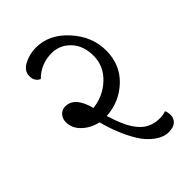

<svg xmlns="http://www.w3.org/2000/svg" viewBox="-211 -744 881 881"><g transform="rotate(-45 230.0 -303.0)"><path d="M404 -31Q411 -19 411 1Q411 21 396 35.5Q381 50 348.5 50Q316 50 282.5 25.5Q249 1 224 -40Q181 -112 156 -207Q112 -216 79.5 -246Q47 -276 47 -317Q47 -339 61 -354.5Q75 -370 96 -370Q158 -370 183 -273Q253 -281 303 -328.5Q353 -376 353 -442Q353 -508 315.5 -547.5Q278 -587 225 -587Q155 -587 106 -538Q78 -550 78 -584Q78 -618 114 -637Q150 -656 192 -656Q278 -656 344.5 -582.5Q411 -509 411 -418Q411 -327 349 -268Q287 -209 200 -204Q224 -126 249 -89Q274 -52 302.5 -38Q331 -24 361 -24Q391 -24 404 -31Z"/></g></svg>

Font: Laila
Style: Regular
Weight: 400
Designer: Hitesh Malaviya
Foundry: Indian Type Foundry
Version: Version 1.302;PS 1.0;hotconv 1.0.78;makeotf.lib2.5.61930; tt